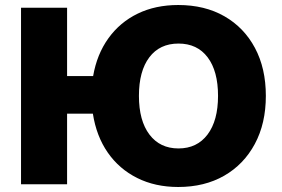

<svg xmlns="http://www.w3.org/2000/svg" viewBox="-20 -736 1127 767"><path d="M692 11Q600 11 528 -25Q456 -61 410.5 -126.5Q365 -192 351 -282H248V0H64V-705H248V-432H352Q367 -519 413 -583Q459 -647 530 -681.5Q601 -716 692 -716Q798 -716 876.5 -671Q955 -626 998.5 -544.5Q1042 -463 1042 -353Q1042 -243 998 -161Q954 -79 875.5 -34Q797 11 692 11ZM693 -143Q767 -143 809 -198.5Q851 -254 851 -353Q851 -452 809.5 -507Q768 -562 693 -562Q618 -562 576.5 -507Q535 -452 535 -353Q535 -254 577 -198.5Q619 -143 693 -143Z"/></svg>

Font: Nunito Sans Black
Style: Regular
Weight: 900
Designer: Vernon Adams
Foundry: Vernon Adams
Version: Version 3.006; ttfautohint (v1.8.3)